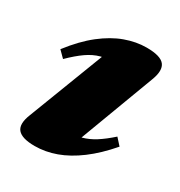

<svg xmlns="http://www.w3.org/2000/svg" viewBox="-123 -553 612 653"><g transform="rotate(30 183.0 -226.0)"><path d="M38.5 -68 167.5 -404 203 -366.5Q171 -367.5 145.5 -360.5Q120 -353.5 95.2 -336.2Q70.5 -319 40.5 -289.5L16 -314Q58 -368.5 100.5 -401.8Q143 -435 185 -450.2Q227 -465.5 268 -465.5Q322.5 -465.5 338.5 -445.2Q354.5 -425 338 -382L209 -38L172 -84.5Q204.5 -83.5 229.8 -90.2Q255 -97 279.5 -112.5Q304 -128 332.5 -153.5L356 -127.5Q313.5 -78 271.2 -46.5Q229 -15 187.5 0Q146 15 104.5 15Q54 15 37.5 -4.8Q21 -24.5 38.5 -68Z"/></g></svg>

Font: Newsreader 16pt 16pt ExtraBold
Style: Italic
Weight: 800
Italic angle: -17°
Version: Version 1.003